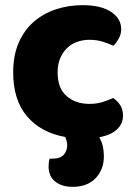

<svg xmlns="http://www.w3.org/2000/svg" viewBox="-20 -521 529 743"><path d="M326 -367Q301 -367 278.5 -359Q256 -351 239.5 -335Q223 -319 213 -295.5Q203 -272 203 -241Q203 -179 238 -149Q273 -119 325 -119Q355 -119 378 -126.5Q401 -134 418 -142Q437 -128 446.5 -112Q456 -96 456 -73Q456 -42 432.5 -20Q409 2 364 10Q374 27 378 45.5Q382 64 382 84Q382 135 350 168.5Q318 202 261 202Q219 202 193.5 181.5Q168 161 168 123Q168 106 172 93H182Q213 93 226.5 78Q240 63 240 41Q240 27 232 9Q138 -8 84.5 -71Q31 -134 31 -241Q31 -307 52.5 -356Q74 -405 111 -437Q148 -469 196.5 -485Q245 -501 299 -501Q371 -501 410 -475Q449 -449 449 -408Q449 -389 440 -372.5Q431 -356 419 -344Q402 -352 378 -359.5Q354 -367 326 -367Z"/></svg>

Font: Baloo Bhai 2 ExtraBold
Style: Regular
Weight: 800
Designer: Supriya Tembe, Noopur Datye and Ek Type
Foundry: Ek Type
Version: Version 1.640;PS 1.000;hotconv 16.6.51;makeotf.lib2.5.65220;